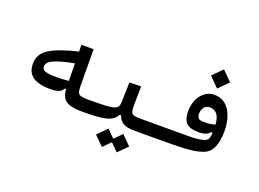

<svg xmlns="http://www.w3.org/2000/svg" viewBox="-124 -980 2007 1487"><g transform="rotate(20 879.0 -237.0)"><path d="M280.3 -76.7Q189.5 -76.7 139.9 -109.9Q90.3 -143.1 90.3 -217.8Q90.3 -299.3 166.7 -345.2Q243.2 -391.1 394.5 -426.3L393.6 -481.9H494.1L496.1 -175.8Q496.6 -142.6 503.7 -126.5Q510.7 -110.4 530 -105.5Q549.3 -100.6 585.9 -100.6Q606.4 -100.6 614.5 -91.1Q622.6 -81.5 622.6 -56.2Q622.6 -26.9 613.8 -12Q605 2.9 580.1 2.9Q516.1 2.9 477.5 -8.1Q439 -19 420.9 -45.4Q402.8 -71.8 399.4 -118.2H386.7Q376 -94.2 349.1 -85.4Q322.3 -76.7 280.3 -76.7ZM395.5 -329.6Q282.7 -308.1 230.2 -284.2Q177.7 -260.3 177.7 -227.1Q177.7 -198.2 206.1 -189.2Q234.4 -180.2 299.3 -180.2Q319.8 -180.2 346.9 -181.9Q374 -183.6 397.9 -186Z M580.1 2.9 585.9 -100.6Q672.4 -100.6 722.9 -103Q773.4 -105.5 798.1 -112.8Q822.8 -120.1 830.3 -134.8Q837.9 -149.4 838.4 -174.3L842.3 -335.4L938.5 -337.4L936 -179.2Q936 -143.6 941.9 -127Q947.8 -110.4 965.3 -105.5Q982.9 -100.6 1018.6 -100.6H1171.9Q1190.4 -100.6 1199.5 -87.6Q1208.5 -74.7 1208.5 -56.2Q1208.5 -22 1196 -9.5Q1183.6 2.9 1166 2.9H1007.3Q940.9 2.9 910.6 -17.1Q880.4 -37.1 869.6 -73.7H857.4Q842.8 -44.9 814 -28.1Q785.2 -11.2 730 -4.2Q674.8 2.9 580.1 2.9ZM935.1 207.5 874 146.5 813 207.5 737.3 132.3 813 56.2 874 117.7 935.1 56.2 1010.7 132.3Z M1163.6 2.9 1171.4 -100.6Q1208 -100.6 1239.5 -100.6Q1271 -100.6 1298.3 -100.6Q1365.7 -100.1 1410.2 -100.6Q1454.6 -101.1 1484.4 -104Q1514.2 -106.9 1538.1 -114.3Q1559.6 -120.6 1569.3 -134Q1579.1 -147.5 1581.1 -189.9L1568.4 -189.5Q1557.6 -174.3 1535.2 -165Q1512.7 -155.8 1475.1 -155.8Q1406.7 -155.8 1376.5 -184.6Q1346.2 -213.4 1346.2 -284.2Q1346.2 -334.5 1365 -377Q1383.8 -419.4 1417.7 -445.1Q1451.7 -470.7 1496.6 -470.7Q1550.8 -470.7 1587.9 -439.2Q1625 -407.7 1644.3 -353.3Q1663.6 -298.8 1663.6 -230Q1663.6 -154.8 1642.6 -101.8Q1621.6 -48.8 1569.8 -27.8Q1509.3 -4.9 1418 -1Q1326.7 2.9 1188.5 2.9Q1182.1 2.9 1176 2.9Q1169.9 2.9 1163.6 2.9ZM1581.1 -256.3Q1576.2 -317.4 1553 -342.3Q1529.8 -367.2 1497.1 -367.2Q1464.4 -367.2 1448.2 -345.5Q1432.1 -323.7 1432.1 -294.9Q1432.1 -267.1 1443.1 -255.6Q1454.1 -244.1 1491.2 -244.1Q1519.5 -244.1 1540 -247.1Q1560.5 -250 1581.1 -256.3ZM1496.6 -522.9 1418 -601.6 1496.6 -680.7 1575.2 -601.6Z"/></g></svg>

Font: Cascadia Code NF
Style: Regular
Weight: 400
Monospace: yes
Designer: Aaron Bell
Foundry: Saja Typeworks
Version: Version 2404.023; ttfautohint (v1.8.4)